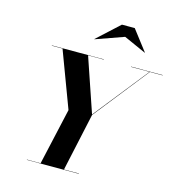

<svg xmlns="http://www.w3.org/2000/svg" viewBox="-139 -1112 1129 1230"><g transform="rotate(15 426.0 -497.0)"><path d="M557 -924.5 704 -858.5 705 -859.5 601.5 -994.5H516.5L369.5 -859.5L371 -858.5ZM152.5 -2V0H497.5V-2H398L481.5 -386L768 -748H852.5V-750H642.5V-748H765.5L480.5 -389L358 -748H462.5V-750H117.5V-748H188.5L327.5 -377L243 -2Z"/></g></svg>

Font: Bodoni* 96pt
Style: Bold Italic
Weight: 700
Italic angle: -13°
Version: Version 2.3